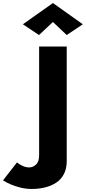

<svg xmlns="http://www.w3.org/2000/svg" viewBox="-184 -1007 566 1266"><path d="M-72 64 -164 182Q-143 196 -114 208.5Q-85 221 -49 230Q-13 239 26 239Q72 239 114 228.5Q156 218 188 196.5Q220 175 238 139.5Q256 104 256 54V-700H74V16Q74 60 53 78.5Q32 97 9 97Q-13 97 -35 87Q-57 77 -72 64ZM165 -862 256 -776 362 -847 165 -987 -33 -847 73 -776Z"/></svg>

Font: Glinicke Jost Bold
Style: Bold
Weight: 700
Version: Version 3.710